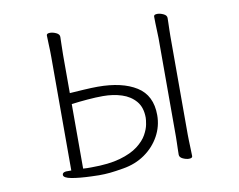

<svg xmlns="http://www.w3.org/2000/svg" viewBox="-78 -815 1156 929"><g transform="rotate(-10 500.0 -350.0)"><path d="M735 -593Q735 -603 734 -624Q733 -645 732.5 -667Q732 -689 732 -700Q732 -710 749 -710Q763 -710 779 -702.5Q795 -695 795 -682Q795 -674 794.5 -657.5Q794 -641 793.5 -623Q793 -605 793 -593V-109Q793 -103 793.5 -82Q794 -61 795 -38Q796 -15 796 -3Q796 7 779 7Q765 7 749 -0.5Q733 -8 733 -21Q733 -29 733.5 -47.5Q734 -66 734.5 -84Q735 -102 735 -109ZM208 -594Q208 -625 206.5 -654Q205 -683 205 -700Q205 -710 222 -710Q236 -710 252 -702.5Q268 -695 268 -682Q268 -670 267 -644.5Q266 -619 266 -593V-406Q295 -408 335.5 -410.5Q376 -413 404 -413Q524 -413 594 -369Q664 -325 664 -228Q664 -173 637.5 -125Q611 -77 564.5 -44.5Q518 -12 457 -2Q416 5 390.5 7.5Q365 10 336 10Q328 10 319 9.5Q310 9 300 9Q241 7 202.5 0Q164 -7 164 -22Q164 -34 182 -36H208ZM266 -35Q276 -34 286.5 -34Q297 -34 307 -34Q393 -34 448.5 -50Q504 -66 536.5 -91Q569 -116 584 -143Q599 -170 603 -192.5Q607 -215 607 -225Q607 -276 581 -306.5Q555 -337 513 -350.5Q471 -364 421 -364Q387 -364 344.5 -360.5Q302 -357 266 -352Z"/></g></svg>

Font: Moon Stars Kai HW Light
Style: Regular
Weight: 300
Designer: GuiWonder
Version: Version 1.101